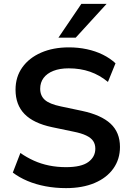

<svg xmlns="http://www.w3.org/2000/svg" viewBox="-20 -959 671 989"><path d="M320 10Q265 10 214.5 0.5Q164 -9 121.5 -27Q79 -45 46 -70L85 -171Q118 -148 154.5 -131.5Q191 -115 232.5 -106.5Q274 -98 320 -98Q399 -98 435 -124.5Q471 -151 471 -193Q471 -216 460 -232.5Q449 -249 424 -261Q399 -273 358 -281L248 -304Q153 -324 106.5 -371.5Q60 -419 60 -497Q60 -563 95 -612Q130 -661 192 -688Q254 -715 335 -715Q383 -715 427.5 -705.5Q472 -696 509.5 -677.5Q547 -659 575 -633L536 -537Q494 -572 444 -589.5Q394 -607 334 -607Q288 -607 255 -594Q222 -581 204.5 -557.5Q187 -534 187 -502Q187 -466 211 -444.5Q235 -423 293 -411L402 -388Q501 -367 549.5 -322Q598 -277 598 -202Q598 -139 564 -91Q530 -43 467.5 -16.5Q405 10 320 10ZM281 -765 399 -939H529L370 -765Z"/></svg>

Font: Nunito Sans 12pt ExtraLight
Style: Regular
Weight: 200
Designer: Vernon Adams
Foundry: Vernon Adams
Version: Version 3.101;gftools[0.9.27]